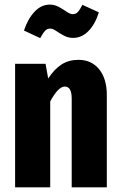

<svg xmlns="http://www.w3.org/2000/svg" viewBox="-20 -805 520 825"><path d="M195.8 -682.1Q182.6 -682.1 173.8 -672.9Q165 -663.6 152.8 -641.1L83 -673.8Q99.6 -724.1 128.4 -754.6Q157.2 -785.2 193.8 -785.2Q214.8 -785.2 233.4 -774.9Q252 -764.6 266.8 -754.4Q281.7 -744.1 293 -744.1Q305.7 -744.1 314.5 -753.4Q323.2 -762.7 334 -784.2L404.8 -752Q388.7 -700.7 359.9 -671.4Q331.1 -642.1 293.9 -642.1Q272.9 -642.1 254.4 -652.1Q235.8 -662.1 221.4 -672.1Q207 -682.1 195.8 -682.1ZM316.9 -547.9Q373.5 -547.9 406.2 -507.1Q439 -466.3 439 -397V0H288.1V-380.9Q288.1 -433.1 258.8 -433.1Q230 -433.1 195.8 -369.1V0H44.9V-530.8H175.8L187 -467.8Q213.9 -508.3 244.6 -528.1Q275.4 -547.9 316.9 -547.9Z"/></svg>

Font: Fira Sans Compressed
Style: Bold
Weight: 700
Width: 1
Designer: Carrois Corporate & Edenspiekermann AG
Foundry: Carrois Corporate GbR & Edenspiekermann AG
Version: Version 4.203;PS 004.203;hotconv 1.0.88;makeotf.lib2.5.64775